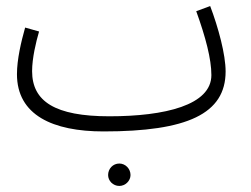

<svg xmlns="http://www.w3.org/2000/svg" viewBox="-20 -413 830 634"><path d="M322 21C598 21 725 -37 725 -177C725 -233 701 -322 674 -393L628 -376C659 -290 678 -218 678 -165C678 -66 525 -29 341 -29C162 -29 86 -78 86 -178C86 -221 99 -275 109 -309L63 -322C50 -276 36 -217 36 -168C36 -33 154 21 322 21ZM374 201C394 201 411 184 411 165C411 144 394 127 374 127C353 127 337 144 337 165C337 184 353 201 374 201Z"/></svg>

Font: Noto Sans Arabic UI Cn Lt
Style: Regular
Weight: 300
Width: 3
Designer: Monotype Design Team, Nadine Chahine and Nizar Qandah
Foundry: Monotype Imaging Inc.
Version: Version 2.010